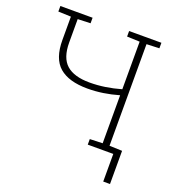

<svg xmlns="http://www.w3.org/2000/svg" viewBox="-155 -833 1031 1129"><g transform="rotate(20 360.5 -269.0)"><path d="M459 0V-34.7L538.6 -37.6V-337.9Q489.3 -323.7 441.2 -316.4Q393.1 -309.1 343.3 -309.1Q226.6 -309.1 167.5 -360.1Q108.4 -411.1 108.4 -527.3V-673.3L28.8 -676.3V-710.9H230.5V-676.3L150.9 -673.3V-527.3Q150.9 -431.2 198.7 -388.9Q246.6 -346.7 343.3 -346.7Q392.1 -346.7 440.4 -354Q488.8 -361.3 538.6 -375.5V-673.3L459 -676.3V-710.9H661.1V-676.3L581.5 -673.3V-37.6L661.1 -34.7V0ZM618.7 172.9V-21H661.1V172.9Z"/></g></svg>

Font: Roboto Slab ExtraLight
Style: Regular
Weight: 250
Designer: Google
Version: Version 2.000; ttfautohint (v1.8.1.43-b0c9)